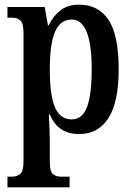

<svg xmlns="http://www.w3.org/2000/svg" viewBox="-20 -566 561 825"><path d="M12 239V193H34Q51 193 66 182Q81 171 81 126V-422Q81 -467 67 -478.5Q53 -490 34 -490H12V-536H172L186 -457H189Q207 -495 238.5 -520.5Q270 -546 320 -546Q402 -546 446 -481Q490 -416 490 -268Q490 -129 446.5 -59.5Q403 10 320 10Q273 10 242 -11.5Q211 -33 194 -74H190Q191 -51 192.5 -13.5Q194 24 194 59V129Q194 172 208 182.5Q222 193 240 193H279V239ZM288 -53Q334 -53 354 -106.5Q374 -160 374 -268Q374 -482 288 -482Q239 -482 216.5 -429.5Q194 -377 194 -268Q194 -155 216.5 -104Q239 -53 288 -53Z"/></svg>

Font: Noto Serif ExtraCondensed SemiBold
Style: Regular
Weight: 600
Width: 2
Designer: Monotype Design Team
Foundry: Monotype Imaging Inc.
Version: Version 2.015; ttfautohint (v1.8.4.7-5d5b)